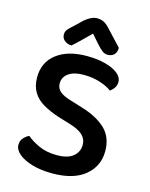

<svg xmlns="http://www.w3.org/2000/svg" viewBox="-124 -906 783 1001"><g transform="rotate(15 267.0 -406.0)"><path d="M255 -83Q314 -83 343 -107.5Q372 -132 372 -169Q372 -201 349.5 -222Q327 -243 281 -257L212 -278Q164 -294 127.5 -315Q91 -336 71 -369Q51 -402 51 -449Q51 -530 111 -576.5Q171 -623 274 -623Q330 -623 373.5 -611.5Q417 -600 442 -580Q467 -560 467 -534Q467 -517 458 -503Q449 -489 435 -480Q412 -498 371.5 -511Q331 -524 283 -524Q231 -524 202 -503.5Q173 -483 173 -449Q173 -422 193 -405Q213 -388 256 -376L314 -358Q399 -333 446.5 -288.5Q494 -244 494 -168Q494 -87 432.5 -36Q371 15 257 15Q196 15 149 1.5Q102 -12 75 -34.5Q48 -57 48 -84Q48 -106 61.5 -121Q75 -136 91 -143Q116 -121 157.5 -102Q199 -83 255 -83ZM274 -744Q254 -725 230.5 -701.5Q207 -678 181 -655Q158 -656 143 -668.5Q128 -681 128 -700Q128 -716 136.5 -727Q145 -738 163 -753L210 -798Q245 -827 275 -827Q295 -827 310 -819.5Q325 -812 341 -795L423 -707Q423 -683 410 -670Q397 -657 375 -657Q360 -657 347.5 -666Q335 -675 317 -695Z"/></g></svg>

Font: BalooTamma2SemiBold
Style: Regular
Weight: 600
Designer: Divya Kowshik, Shuchita Grover and Ek Type
Foundry: Ek Type
Version: Version 1.700